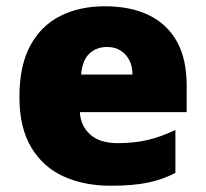

<svg xmlns="http://www.w3.org/2000/svg" viewBox="-20 -583 658 613"><path d="M315 -563Q396 -563 454.5 -535Q513 -507 544.5 -451Q576 -395 576 -310V-225H235Q237 -182 267.5 -154Q298 -126 356 -126Q408 -126 451 -136Q494 -146 540 -168V-31Q500 -10 452.5 0Q405 10 333 10Q249 10 183.5 -19.5Q118 -49 80 -112Q42 -175 42 -273Q42 -373 76.5 -437Q111 -501 172.5 -532Q234 -563 315 -563ZM322 -433Q288 -433 265.5 -412Q243 -391 239 -345H403Q403 -370 393.5 -389.5Q384 -409 366 -421Q348 -433 322 -433Z"/></svg>

Font: Noto Sans Devanagari Black
Style: Regular
Weight: 900
Version: Version 2.003